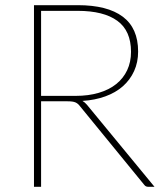

<svg xmlns="http://www.w3.org/2000/svg" viewBox="-20 -723 637 743"><path d="M139 -331V0H111.5V-703H281Q395.5 -703 455 -658.5Q514.5 -614 514.5 -523.5Q514.5 -482 499 -448Q483.5 -414 455.5 -389.2Q427.5 -364.5 387.5 -350Q347.5 -335.5 299 -332.5Q308 -327.5 316.5 -317.5L578 0H555.5Q550 0 545.8 -1.5Q541.5 -3 537.5 -8.5L289.5 -312Q285.5 -317.5 281.2 -321Q277 -324.5 271.8 -326.8Q266.5 -329 259.2 -330Q252 -331 241.5 -331ZM139 -352H273Q322.5 -352 362.2 -363.8Q402 -375.5 429.8 -397.8Q457.5 -420 472.2 -451.5Q487 -483 487 -522.5Q487 -604 434 -642.5Q381 -681 281 -681H139Z"/></svg>

Font: Lato Thin
Style: Regular
Weight: 200
Designer: Lukasz Dziedzic
Foundry: tyPoland Lukasz Dziedzic
Version: Version 2.007; 2014-02-27